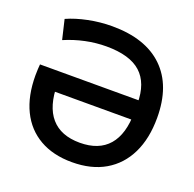

<svg xmlns="http://www.w3.org/2000/svg" viewBox="-131 -873 1025 1017"><g transform="rotate(20 381.5 -365.0)"><path d="M333 -740Q521 -740 621.5 -643Q722 -546 722 -365Q722 -248 681 -164Q640 -80 563 -35Q486 10 377 10Q271 10 195 -33.5Q119 -77 79 -159Q39 -241 39 -357Q39 -373 40 -392Q41 -411 42 -419H633V-310H118L164 -352Q164 -228 219 -164.5Q274 -101 381 -101Q488 -101 543 -164.5Q598 -228 598 -352V-402Q598 -516 535.5 -572.5Q473 -629 341 -629Q282 -629 223 -616.5Q164 -604 108 -580L82 -690Q133 -713 199.5 -726.5Q266 -740 333 -740Z"/></g></svg>

Font: M PLUS 2 SemiBold
Style: Regular
Weight: 600
Designer: Coji Morishita
Foundry: UNDERFOREST DESIGN
Version: Version 1.001